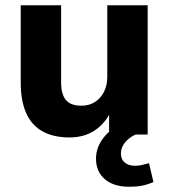

<svg xmlns="http://www.w3.org/2000/svg" viewBox="-20 -513 644 732"><path d="M245 11Q183 11 141.5 -12.5Q100 -36 79.5 -82.5Q59 -129 59 -199V-493H213V-198Q213 -169 221 -149Q229 -129 246 -119.5Q263 -110 290 -110Q319 -110 341 -123.5Q363 -137 376 -162Q389 -187 389 -220V-493H543V0H396V-97H407Q384 -45 343 -17Q302 11 245 11ZM473 199Q413 199 379.5 170Q346 141 346 92Q346 48 375.5 11Q405 -26 453 -45L497 0Q481 7 468 18.5Q455 30 448 43.5Q441 57 441 72Q441 95 456 107Q471 119 494 119Q509 119 521.5 116Q534 113 548 109L565 181Q542 191 521 195Q500 199 473 199Z"/></svg>

Font: Nunito Sans 11pt ExtraBold
Style: Regular
Weight: 800
Version: Version 3.101;gftools[0.9.27]